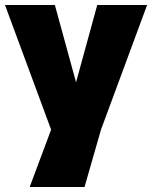

<svg xmlns="http://www.w3.org/2000/svg" viewBox="-20 -550 610 770"><path d="M319 200H99L185 -30L0 -530H200L285 -220L370 -530H570L385 -30Z"/></svg>

Font: Tanohe Sans ExtraBold
Style: Regular
Weight: 800
Designer: Village Type and Design LLC & Cristiano Sobral
Foundry: Cooper Hewitt Smithsonian Design Museum
Version: Version 1.00;September 29, 2021;FontCreator 13.0.0.2655 64-b